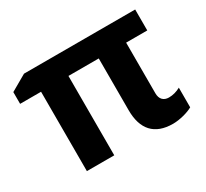

<svg xmlns="http://www.w3.org/2000/svg" viewBox="-117 -721 972 905"><g transform="rotate(-30 369.0 -268.0)"><path d="M589 -156V-432H704V-546H99L12 -496V-432H126V0H275V-432H440V-150C440 -47 489 10 590 10C627 10 674 -3 698 -17V-124C678 -113 657 -107 635 -107C606 -107 589 -125 589 -156Z"/></g></svg>

Font: Passageway
Style: Regular
Weight: 700
Foundry: Ascender Corporation
Version: Version 1.11